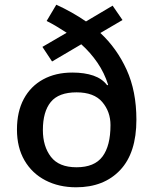

<svg xmlns="http://www.w3.org/2000/svg" viewBox="-20 -785 650 815"><path d="M219 -765Q252 -750 284 -732Q316 -714 345 -694L458 -761L500 -700L406 -645Q476 -580 517.5 -489Q559 -398 559 -277Q559 -136 490 -63Q421 10 303 10Q230 10 173 -19.5Q116 -49 84 -104Q52 -159 52 -235Q52 -311 81 -365Q110 -419 163 -448Q216 -477 287 -477Q339 -477 376.5 -464Q414 -451 435 -423L439 -425Q423 -476 393.5 -519Q364 -562 325 -597L201 -524L160 -586L263 -646Q243 -659 221.5 -672Q200 -685 178 -696ZM305 -393Q229 -393 195.5 -352Q162 -311 162 -233Q162 -164 196 -119.5Q230 -75 305 -75Q381 -75 415 -120.5Q449 -166 449 -254Q449 -311 414 -352Q379 -393 305 -393Z"/></svg>

Font: Noto Sans NKo Unjoined Medium
Style: Regular
Weight: 500
Designer: Monotype Design Team
Foundry: Monotype Imaging Inc.
Version: Version 2.004